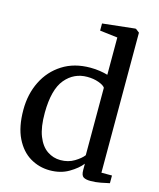

<svg xmlns="http://www.w3.org/2000/svg" viewBox="-122 -905 830 1002"><g transform="rotate(15 293.0 -404.0)"><path d="M242.5 11Q185 11 136.2 -18Q87.5 -47 58 -107Q28.5 -167 28.5 -259Q28.5 -344 62.5 -412.5Q96.5 -481 159.8 -521.2Q223 -561.5 310 -561.5Q337 -561.5 361.5 -557.8Q386 -554 404.5 -548.5V-750L308.5 -761.5V-800L481 -819H487L507 -803.5V-47H564V-5.5Q544.5 -1 517.5 4.2Q490.5 9.5 462 9.5Q437.5 9.5 424.5 1.5Q411.5 -6.5 411.5 -36V-70Q388.5 -40.5 344.8 -14.8Q301 11 242.5 11ZM282.5 -55Q325 -55 357.5 -74.8Q390 -94.5 404.5 -114V-478.5Q396.5 -491 368.8 -501Q341 -511 307 -511Q235 -511 188.2 -455Q141.5 -399 140.5 -273.5Q140 -195.5 159 -147.5Q178 -99.5 210.8 -77.2Q243.5 -55 282.5 -55Z"/></g></svg>

Font: Merriweather Text
Style: Regular
Weight: 400
Designer: Eben Sorkin
Foundry: Eben Sorkin
Version: Version 2.100; ttfautohint (v1.7.19-72a1) -l 8 -r 50 -G 200 